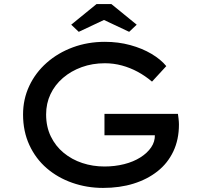

<svg xmlns="http://www.w3.org/2000/svg" viewBox="-20 -911 983 941"><path d="M485 10Q406 10 334.5 -15Q263 -40 209 -86.5Q155 -133 124 -200Q93 -267 93 -350Q93 -425 123.5 -490Q154 -555 209 -603.5Q264 -652 337 -679Q410 -706 494 -706Q560 -706 618.5 -690Q677 -674 722.5 -647Q768 -620 795 -587L725 -511Q692 -539 655 -559Q618 -579 577.5 -590Q537 -601 494 -601Q433 -601 380.5 -582Q328 -563 288.5 -529Q249 -495 227.5 -449.5Q206 -404 206 -350Q206 -290 229 -242.5Q252 -195 292 -162Q332 -129 383.5 -112Q435 -95 492 -95Q543 -95 588.5 -106.5Q634 -118 668 -139.5Q702 -161 721 -189Q740 -217 739 -250L738 -266L754 -248H492V-353H852Q854 -340 855 -330.5Q856 -321 856.5 -314Q857 -307 857 -301Q857 -227 829.5 -169Q802 -111 752 -71.5Q702 -32 634.5 -11Q567 10 485 10ZM366 -755 329 -790 453 -891H526L650 -790L613 -755L475 -820H504Z"/></svg>

Font: Lexend Giga
Style: Regular
Weight: 400
Designer: Bonnie Shaver-Troup, Thomas Jockin
Foundry: Lexend
Version: Version 1.007